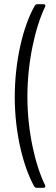

<svg xmlns="http://www.w3.org/2000/svg" viewBox="-20 -784 267 911"><path d="M154 107H187C192 107 195 104 195 100C195 99 195 97 194 95C147 -1 110 -160 110 -325C110 -492 147 -654 194 -752C198 -759 194 -764 187 -764H157C152 -764 148 -762 145 -757C89 -659 50 -494 50 -323C50 -156 89 4 142 100C145 105 149 107 154 107Z"/></svg>

Font: Barlow Semi Condensed Light
Style: Regular
Weight: 300
Width: 4
Designer: Jeremy Tribby
Foundry: Tribby Type
Version: Version 1.422;hotconv 1.0.109;makeotfexe 2.5.65596